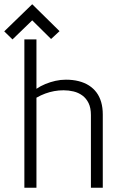

<svg xmlns="http://www.w3.org/2000/svg" viewBox="-74 -886 538 906"><path d="M207 -739 78 -866 -54 -738 -15 -700 78 -790 167 -702ZM98 -467V-700H41V0H98V-425Q119 -437 139.5 -444.5Q160 -452 181.5 -456Q203 -460 226 -460Q250 -460 273 -454.5Q296 -449 314.5 -435.5Q333 -422 344 -399.5Q355 -377 355 -343V0H411V-346Q411 -378 403.5 -404Q396 -430 381.5 -449.5Q367 -469 346 -482.5Q325 -496 297.5 -503Q270 -510 237 -510Q212 -510 187.5 -504.5Q163 -499 140 -489.5Q117 -480 98 -467Z"/></svg>

Font: Advent Pro
Style: Regular
Weight: 400
Designer: VivaRado, Andreas Kalpakidis
Foundry: VivaRado, Andreas Kalpakidis
Version: Version 3.000